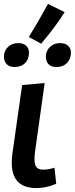

<svg xmlns="http://www.w3.org/2000/svg" viewBox="-48 -950 382 980"><path d="M138 10Q188 10 239 -12L230 -94Q199 -84 172 -84Q148 -84 138 -97Q128 -110 128 -138Q128 -154 131 -177L180 -526L65 -516L15 -164Q12 -140 12 -119Q12 10 138 10ZM27 -608Q60 -608 80 -628Q100 -648 100 -681Q100 -703 85.5 -716.5Q71 -730 45 -730Q13 -730 -7.5 -710Q-28 -690 -28 -660Q-28 -638 -14.5 -623Q-1 -608 27 -608ZM162 -727Q238 -817 282 -888L197 -930Q142 -830 99 -761ZM241 -608Q274 -608 294 -628.5Q314 -649 314 -681Q314 -703 299.5 -716.5Q285 -730 259 -730Q227 -730 206.5 -710Q186 -690 186 -660Q186 -638 199 -623Q212 -608 241 -608Z"/></svg>

Font: Brisa Sans Medium
Style: Italic
Weight: 600
Italic angle: -8°
Designer: Dalton Maag Ltd
Foundry: Dalton Maag Ltd
Version: Version 1.101;July 10, 2019;FontCreator 11.5.0.2425 64-bit